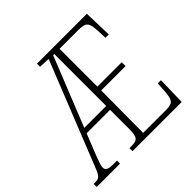

<svg xmlns="http://www.w3.org/2000/svg" viewBox="-180 -887 1059 1059"><g transform="rotate(-45 350.0 -357.0)"><path d="M-2 0H180V-24H147C111 -24 97 -33 97 -52C97 -69 105 -89 119 -126L168 -249H351V-103C351 -35 340 -24 291 -24H277V0H661L665 -166H640L636 -102C631 -50 625 -30 572 -30H390L392 -359H582V-389H392V-684H537C600 -684 609 -670 612 -596L614 -548H640L635 -714H246V-690L310 -687L80 -110C51 -34 45 -24 11 -24H-2ZM180 -279 342 -684H351V-279Z"/></g></svg>

Font: Noto Serif Georgian ExtraCondensed ExtraLight
Style: Regular
Weight: 200
Width: 2
Designer: Monotype Design Team, Akaki Razmadze
Foundry: Google LLC
Version: Version 2.003